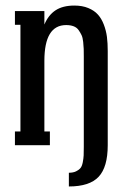

<svg xmlns="http://www.w3.org/2000/svg" viewBox="-20 -527 456 697"><path d="M250 -506.8Q278.8 -506.8 300.5 -497.8Q322.3 -488.8 335.4 -474.1Q348.6 -459.5 356.9 -437.7Q365.2 -416 368.2 -393.1Q371.1 -370.1 371.1 -341.8V0Q371.1 79.6 338.1 114.7Q305.2 149.9 230 149.9V100.1Q245.6 100.1 256.1 95Q266.6 89.8 272.2 83Q277.8 76.2 280.5 62Q283.2 47.9 283.7 37.1Q284.2 26.4 284.2 5.9V-321.8Q284.2 -339.8 283.9 -349.1Q283.7 -358.4 282 -374.5Q280.3 -390.6 276.1 -399.4Q272 -408.2 265.4 -417.7Q258.8 -427.2 247.3 -431.6Q235.8 -436 220.2 -436Q141.1 -436 141.1 -306.2V-49.8H161.1V0H34.2V-49.8H54.2V-437H34.2V-486.8H141.1V-438Q155.8 -472.7 181.9 -489.7Q208 -506.8 250 -506.8Z"/></svg>

Font: Margherita Semibold
Style: Regular
Weight: 600
Designer: James Puckett
Foundry: Dunwich Type Founders
Version: Version 1.008;hotconv 1.0.109;makeotfexe 2.5.65596